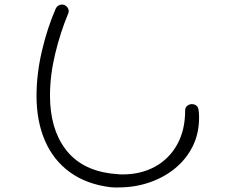

<svg xmlns="http://www.w3.org/2000/svg" viewBox="-20 -718 1040 841"><path d="M464 102Q359 89 286.5 36.5Q214 -16 177 -101.5Q140 -187 140 -298Q140 -395 164 -496.5Q188 -598 224 -680Q229 -690 236.5 -694Q244 -698 251 -698Q264 -698 272.5 -689Q281 -680 281 -669Q281 -663 278 -657Q244 -575 221.5 -481.5Q199 -388 199 -299Q199 -155 266.5 -65Q334 25 465 42Q479 43 491.5 44.5Q504 46 517 46Q597 46 659 12Q721 -22 756 -85Q791 -148 791 -234Q791 -247 799.5 -254Q808 -261 818 -262Q847 -262 850 -235Q851 -227 851.5 -219Q852 -211 852 -203Q852 -134 824.5 -78Q797 -22 748 18.5Q699 59 635 81Q571 103 498 103Q490 103 481 103Q472 103 464 102Z"/></svg>

Font: Hachi Maru Pop
Style: Regular
Weight: 400
Designer: Nontynet
Foundry: Nontynet
Version: Version 1.300